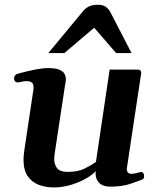

<svg xmlns="http://www.w3.org/2000/svg" viewBox="-20 -780 691 813"><path d="M207 13.7Q174.3 13.7 145 2.9Q115.7 -7.8 97.7 -33.4Q79.6 -59.1 79.6 -104Q79.6 -120.6 83 -143.6L121.6 -401.4Q122.1 -404.8 122.1 -410.2Q122.1 -426.3 113.5 -431.4Q105 -436.5 93.3 -436.5Q83 -436.5 71.8 -433.8Q60.5 -431.2 53.7 -431.2Q42 -431.2 39.6 -445.3Q38.6 -450.7 42.2 -457.8Q45.9 -464.8 53.7 -467.3Q140.1 -491.7 184.1 -491.7Q215.8 -491.7 231.9 -484.6Q248 -477.5 253.4 -466.8Q258.8 -456.1 258.8 -445.3Q258.8 -436.5 257.1 -428.7Q255.4 -420.9 254.9 -416L211.4 -128.9Q210.9 -123.5 210.2 -117.7Q209.5 -111.8 209.5 -106.4Q209.5 -85 221.2 -68.6Q232.9 -52.2 267.1 -52.2Q309.6 -52.2 337.2 -65.7Q364.7 -79.1 386.2 -94.2L444.3 -485.4H562Q578.1 -485.4 578.1 -471.7L517.6 -70.3Q515.6 -57.1 521 -50.5Q526.4 -43.9 535.6 -43.9Q543.9 -43.9 555.2 -46.6Q566.4 -49.3 575.2 -51.3Q582.5 -52.7 586.4 -47.6Q590.3 -42.5 590.3 -34.2Q590.3 -29.8 589.1 -25.9Q587.9 -22 584 -20.5Q567.4 -13.7 532.2 -1.7Q497.1 10.3 448.7 10.3Q423.8 10.3 409.9 2Q396 -6.3 390.4 -19Q384.8 -31.7 384.8 -45.4Q384.8 -47.9 385 -50.5Q385.3 -53.2 385.7 -55.7Q372.6 -40.5 344.2 -24.2Q315.9 -7.8 280 2.9Q244.1 13.7 207 13.7ZM184.6 -555.2 333.5 -734.9Q342.8 -745.6 356.7 -752.7Q370.6 -759.8 393.6 -759.8Q416.5 -759.8 428.2 -751Q439.9 -742.2 446.3 -730.5L537.1 -555.2H471.7L378.9 -662.6L252.4 -555.2Z"/></svg>

Font: Gelasio SemiBold
Style: Italic
Weight: 600
Italic angle: -8.5°
Designer: Eben Sorkin
Foundry: Eben Sorkin
Version: Version 1.008